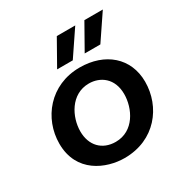

<svg xmlns="http://www.w3.org/2000/svg" viewBox="-169 -872 984 1019"><g transform="rotate(-30 322.5 -362.5)"><path d="M306 8C493 8 602 -136 602 -289C602 -435 493 -528 338 -528C156 -528 43 -385 43 -231C43 -54 194 8 306 8ZM308 -90C225 -90 172 -146 172 -232C172 -319 227 -430 338 -430C407 -430 473 -385 473 -288C473 -201 420 -90 308 -90ZM230 -579H326L430 -733H317ZM399 -579H495L599 -733H486Z"/></g></svg>

Font: Fixel Display 20240404 SemiBold
Style: Italic
Weight: 600
Italic angle: -10°
Designer: AlfaBravo + MacPaw
Foundry: Kyrylo Tkachov, Marchela Mozhyna, Serhii Makarenko, Maria Weinstein, Zakhar Kryvoshyya
Version: Version 1.211;Glyphs 3.2 (3225)